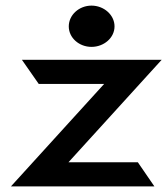

<svg xmlns="http://www.w3.org/2000/svg" viewBox="-20 -664 596 684"><path d="M306 -497C350 -497 388 -529 388 -570C388 -611 350 -644 306 -644C262 -644 225 -611 225 -570C225 -529 262 -497 306 -497ZM471 -86H224L556 -451H58L118 -365H351L19 0H530Z"/></svg>

Font: Charger
Style: ExBd
Weight: 400
Designer: Jasper
Foundry: Cannot Into Space Fonts
Version: Version 0.99